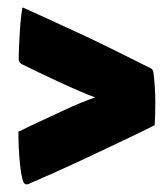

<svg xmlns="http://www.w3.org/2000/svg" viewBox="-20 -554 438 514"><path d="M29.3 -201.4Q44.2 -209.2 148.9 -257.8Q202.4 -282.7 234.9 -293.2Q200.9 -305.4 135.7 -335.7Q80.6 -361.3 39.6 -381.6Q30 -386.2 30 -396.5Q30 -420.2 33 -467.4Q35.9 -514.6 40.3 -534.2Q57.4 -527.1 208.5 -457.3Q229.7 -447.5 295 -415.3Q360.4 -383.1 384.3 -370.8Q389.6 -368.4 390.9 -358.9Q395.8 -320.6 395.8 -277.1Q395.8 -246.8 394 -218.8Q375.7 -209.2 300.8 -173.5Q225.8 -137.7 195.6 -123.8Q112.1 -85.2 55.9 -61.3Q52.2 -59.6 48.5 -60.9Q44.7 -62.3 43 -65.9Q37.4 -78.1 33.3 -116.8Q29.3 -155.5 29.3 -201.4Z"/></svg>

Font: Digitalt
Style: Medium
Weight: 500
Designer: gluk
Foundry: gluk
Version: Version 0.60